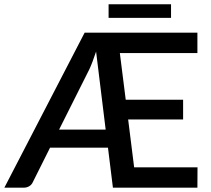

<svg xmlns="http://www.w3.org/2000/svg" viewBox="-27 -872 978 892"><path d="M247.6 -270H463.9L419.4 -632.3Q400.9 -577.1 388.2 -550.3ZM596.2 -94.7H890.6L890.1 0H497.6L474.6 -186H205.6L126 -26.9Q120.6 -14.2 109.4 -7.3Q98.1 0 82 0H-6.8L366.2 -720.2H890.1V-625.5H529.8L557.1 -408.7H823.7V-316.9H568.4ZM477.5 -789.1V-852.1H767.6V-789.1Z"/></svg>

Font: Lato-SemiBold
Style: Regular
Weight: 500
Designer: Lukasz Dziedzic with Adam Twardoch and Botio Nikoltchev
Foundry: tyPoland Lukasz Dziedzic
Version: ""